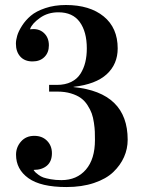

<svg xmlns="http://www.w3.org/2000/svg" viewBox="-20 -734 577 771"><path d="M177.2 -366.2V-393.1H208.5Q241.7 -393.1 265.9 -405Q290 -417 303.2 -438Q316.4 -459 322.5 -484.1Q328.6 -509.3 328.6 -539.6Q328.6 -606.4 300.3 -645.5Q272 -684.6 214.4 -684.6Q171.9 -684.6 140.4 -662.1Q108.9 -639.6 101.1 -618.2V-616.2Q134.3 -621.1 155.3 -602.5Q176.3 -584 176.3 -551.8Q176.3 -522.9 158.4 -505.1Q140.6 -487.3 110.8 -487.3Q79.1 -487.3 61.5 -506.8Q43.9 -526.4 43.9 -558.6Q43.9 -572.8 49.1 -590.6Q54.2 -608.4 68.4 -630.6Q82.5 -652.8 103.8 -670.9Q125 -689 161.9 -701.4Q198.7 -713.9 244.6 -713.9Q340.3 -713.9 396.5 -668Q452.6 -622.1 452.6 -539.6Q452.6 -476.6 408.7 -436Q364.7 -395.5 275.4 -385.3V-384.3Q492.7 -362.8 492.7 -172.9Q492.7 -136.2 478 -103.3Q463.4 -70.3 434.8 -43Q406.2 -15.6 357.7 0.7Q309.1 17.1 246.6 17.1Q143.6 17.1 94 -18.6Q44.4 -54.2 44.4 -112.8Q44.4 -143.1 64.5 -165.8Q84.5 -188.5 117.7 -188.5Q149.4 -188.5 168.9 -168.7Q188.5 -148.9 188.5 -118.7Q188.5 -85.9 168.5 -68.8Q148.4 -51.8 115.7 -51.8V-49.8Q120.6 -43.9 122.6 -41.7Q124.5 -39.6 134.3 -32.2Q144 -24.9 154.5 -21.2Q165 -17.6 184.1 -14.2Q203.1 -10.7 226.6 -10.7Q288.6 -10.7 325 -53Q361.3 -95.2 361.3 -171.9Q361.3 -191.4 360.8 -205.1Q360.4 -218.8 357.2 -240.7Q354 -262.7 348.4 -278.3Q342.8 -293.9 331.5 -311.5Q320.3 -329.1 304.7 -340.3Q289.1 -351.6 264.9 -358.9Q240.7 -366.2 210.4 -366.2Z"/></svg>

Font: VidalokaRegular
Style: Regular
Weight: 400
Designer: Cyreal (www.cyreal.org)
Foundry: Cyreal (www.cyreal.org)
Version: Version 1.000